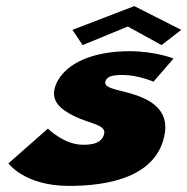

<svg xmlns="http://www.w3.org/2000/svg" viewBox="-20 -593 615 630"><path d="M217.7 -495 251.1 -445 399.4 -506 510.1 -445 574.7 -495 420.7 -573ZM405 -425C289 -425 196.4 -388 164.8 -319C140.1 -262 179.8 -234 223.4 -212C273.6 -187 331.2 -184 321.3 -152C312.5 -121 279.1 -118 252.1 -118C190.1 -118 137.2 -171 137.2 -171L7.7 -57C7.7 -57 60.4 17 206.4 17C331.4 17 498.5 -10 521.2 -158C533.6 -246 453.1 -275 391.5 -291C352.1 -301 320 -307 325.9 -326C331.3 -342 347.1 -347 383.1 -347C433.1 -347 483.7 -325 483.7 -325L549.4 -401C549.4 -401 490 -425 405 -425Z"/></svg>

Font: Hussar Milosc
Style: Obl
Weight: 700
Foundry: Cannot Into Space Fonts
Version: Version 1.02